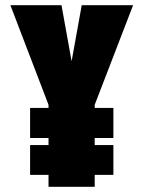

<svg xmlns="http://www.w3.org/2000/svg" viewBox="-20 -720 558 740"><path d="M345 -316 493 -700H295L256 -484L217 -700H20L167 -316V0H345ZM96 -188H417V-304H96ZM96 -46H417V-161H96Z"/></svg>

Font: Advent Pro Black
Style: Regular
Weight: 900
Version: Version 3.000